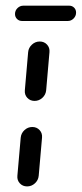

<svg xmlns="http://www.w3.org/2000/svg" viewBox="-20 -667 292 687"><path d="M33.7 -617Q33.7 -629.3 42.6 -638Q51.5 -646.7 63.7 -646.7H227.4Q238.1 -646.7 245.2 -639.6Q252.2 -632.6 252.2 -621.9Q252.2 -609.6 243.3 -600.7Q234.4 -591.9 222.6 -591.9H58.9Q48.1 -591.9 40.9 -599.1Q33.7 -606.3 33.7 -617ZM77 0Q61.1 0 50.9 -11.1Q40.7 -22.2 42.2 -38.1L54.1 -174.4Q55.6 -190.4 67.6 -201.5Q79.6 -212.6 95.6 -212.6Q111.5 -212.6 121.7 -201.5Q131.9 -190.4 130.4 -174.4L118.5 -38.1Q117 -22.2 105 -11.1Q93 0 77 0ZM103.7 -305.9Q87.8 -305.9 77.6 -317Q67.4 -328.1 68.9 -344.1L80.7 -480.4Q82.2 -496.3 94.3 -507.4Q106.3 -518.5 122.2 -518.5Q138.1 -518.5 148.3 -507.4Q158.5 -496.3 157 -480.4L145.2 -344.1Q143.7 -328.1 131.7 -317Q119.6 -305.9 103.7 -305.9Z"/></svg>

Font: 26F Galaxy Sans
Style: Bold Italic
Weight: 700
Italic angle: -5°
Designer: C₂₉H₂₅N₃O₅
Version: Version 1.200